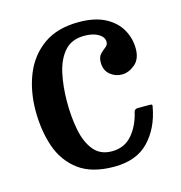

<svg xmlns="http://www.w3.org/2000/svg" viewBox="-86 -610 661 700"><g transform="rotate(-15 244.0 -260.5)"><path d="M36.5 -259Q36.5 -334 61.5 -395.8Q86.5 -457.5 138.5 -494.5Q190.5 -531.5 272 -531.5Q331.5 -531.5 370.8 -511Q410 -490.5 429 -456.8Q448 -423 448 -384Q448 -345 424.5 -325.5Q401 -306 375.5 -306Q350.5 -306 331 -322.2Q311.5 -338.5 311.5 -368.5Q311.5 -389 321.5 -399.2Q331.5 -409.5 341.5 -416.8Q351.5 -424 351.5 -435.5Q351.5 -454 331.2 -466Q311 -478 278.5 -478Q230.5 -478 203.8 -447.8Q177 -417.5 166.2 -367.8Q155.5 -318 155.5 -260.5Q155.5 -203 165.2 -154Q175 -105 199.5 -75Q224 -45 268 -45Q315 -45 344 -78.5Q373 -112 384.5 -163Q387 -173 400 -173H442.5Q451 -173 452.5 -171.2Q454 -169.5 452.5 -163Q438.5 -85.5 392 -37Q345.5 11.5 261.5 11.5Q177 11.5 127.8 -25.2Q78.5 -62 57.5 -123.2Q36.5 -184.5 36.5 -259Z"/></g></svg>

Font: Besley* Narrow Medium
Style: Regular
Weight: 500
Width: 4
Designer: Owen Earl
Foundry: indestructible type*
Version: Version 3.000; ttfautohint (v1.8.3)